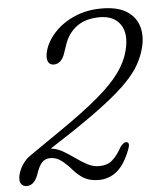

<svg xmlns="http://www.w3.org/2000/svg" viewBox="-63 -754 673 808"><g transform="rotate(-5 273.5 -350.0)"><path d="M-9 -41Q-3 -64.5 10.8 -85Q24.5 -105.5 45 -119.5L183.5 -215Q283 -283.5 344 -335.5Q405 -387.5 437 -431.8Q469 -476 481 -522Q499.5 -593 472.2 -633Q445 -673 385 -673Q325.5 -673 288 -645.5Q250.5 -618 234 -568.5L223.5 -537.5Q209 -491.5 175.5 -491.5Q158 -491.5 151.2 -506.8Q144.5 -522 151.5 -550Q163 -592 196.8 -628.2Q230.5 -664.5 281.8 -686.8Q333 -709 396.5 -709Q463 -709 501.5 -684.5Q540 -660 552 -618.8Q564 -577.5 550.5 -527Q541 -491.5 522.2 -458.5Q503.5 -425.5 468 -388.8Q432.5 -352 374 -306.8Q315.5 -261.5 226.5 -202L132 -140.5Q159 -137 183.5 -122.8Q208 -108.5 231.5 -91.5Q255 -74.5 279 -61.8Q303 -49 328.5 -49Q362.5 -49 383.8 -67.2Q405 -85.5 424.5 -120.5Q440 -141.5 451.5 -139.5Q467 -137 457 -110.5Q432.5 -45.5 398.8 -18.2Q365 9 322 9Q284 9 258.2 -6.5Q232.5 -22 206.5 -53.5Q181.5 -79.5 164.2 -90Q147 -100.5 125.5 -100.5Q104.5 -100.5 90.8 -86Q77 -71.5 65 -34.5Q49 8 17.5 8Q1.5 8 -6.5 -4.5Q-14.5 -17 -9 -41Z"/></g></svg>

Font: Fraunces 144pt S100 Light
Style: Italic
Weight: 300
Italic angle: -16°
Version: Version 1.000; ttfautohint (v1.8.3)